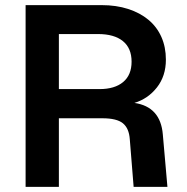

<svg xmlns="http://www.w3.org/2000/svg" viewBox="-20 -730 729 750"><path d="M80 0V-710H377Q434 -710 480.5 -695Q527 -680 560 -652.5Q593 -625 610.5 -585.5Q628 -546 628 -497Q628 -433 593 -388.5Q558 -344 505 -328Q607 -313 616 -205L634 0H502L487 -186Q484 -229 460 -248.5Q436 -268 380 -268H210V0ZM210 -382H369Q428 -382 461 -409.5Q494 -437 494 -489Q494 -542 460 -569.5Q426 -597 363 -597H210Z"/></svg>

Font: Geist SemBd
Style: Regular
Weight: 400
Designer: Basement.studio, Andrés Briganti, Mateo Zaragoza
Foundry: Basement.studio, Vercel, Andrés Briganti, Guido Ferreyra, Mateo Zaragoza
Version: Version 1.401